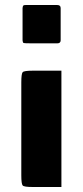

<svg xmlns="http://www.w3.org/2000/svg" viewBox="-20 -518 331 766"><path d="M110 -236H225V228H109Q76 228 70.5 222Q65 216 65 181V-189Q65 -224 70.5 -230Q76 -236 110 -236ZM222 -357Q222 -345 208 -345Q146 -345 110.5 -345Q75 -345 73 -347Q71 -349 70 -357V-486Q71 -494 73 -496Q75 -498 83 -498Q146 -498 208 -498Q222 -498 222 -486Z"/></svg>

Font: Keania One
Style: Regular
Weight: 400
Designer: Julia Petretta
Foundry: Julia Petretta
Version: Version 1.003